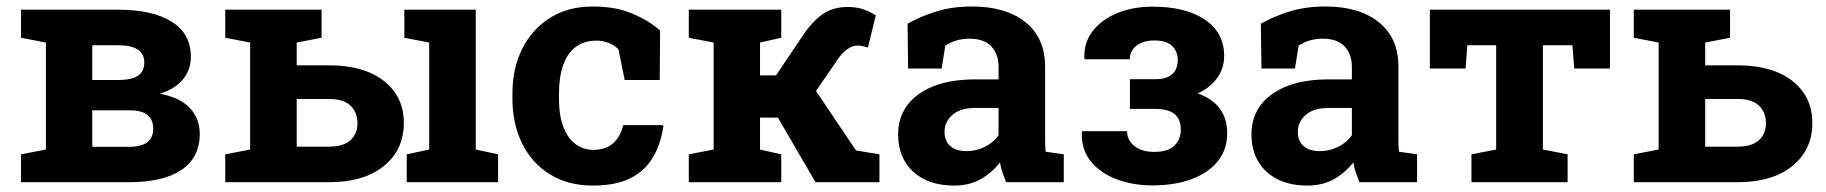

<svg xmlns="http://www.w3.org/2000/svg" viewBox="-20 -558 5591 588"><path d="M44.4 0V-85.4L120.6 -100.1V-427.7L44.4 -442.4V-528.3H120.6H341.3Q446.8 -528.3 505.6 -491.7Q564.5 -455.1 564.5 -383.8Q564.5 -344.7 541 -315.7Q517.6 -286.6 469.7 -271Q532.7 -258.8 562.3 -226.3Q591.8 -193.8 591.8 -147.9Q591.8 -75.7 535.9 -37.8Q480 0 375.5 0ZM262.7 -108.4H375Q412.6 -108.4 430.9 -122.3Q449.2 -136.2 449.2 -164.1Q449.2 -190.9 432.1 -205.6Q415 -220.2 375.5 -220.2H262.7ZM262.7 -313H345.2Q385.3 -313.5 403.6 -326.9Q421.9 -340.3 421.9 -366.2Q421.9 -419.4 342.3 -419.4H262.7Z M888.7 -108.9H987.8Q1031.7 -108.9 1053.2 -128.7Q1074.7 -148.4 1074.7 -180.7Q1074.7 -213.9 1053.5 -234.4Q1032.2 -254.9 987.8 -254.9H888.7ZM1225.6 0V-85.4L1294.4 -100.1V-427.7L1218.3 -442.4V-528.3H1437V-100.1L1505.4 -85.4V0ZM987.8 -357.9Q1095.2 -357.9 1156 -309.8Q1216.8 -261.7 1216.8 -181.6Q1216.8 -99.6 1155.8 -49.8Q1094.7 0 987.8 0H669.9V-85.4L746.1 -100.1V-427.7L669.9 -442.4V-528.3H964.8V-442.4L888.7 -427.7V-357.9Z M1795.9 10.3Q1719.7 10.3 1664.3 -23.9Q1608.9 -58.1 1579.1 -118.4Q1549.3 -178.7 1549.3 -256.3V-271Q1549.3 -349.1 1579.6 -409.2Q1609.9 -469.2 1665 -503.7Q1720.2 -538.1 1794.9 -538.1Q1866.2 -538.1 1917.7 -515.9Q1969.2 -493.7 2001.5 -464.4L2000.5 -313H1893.1L1874 -407.2Q1862.3 -418.9 1844.2 -426.3Q1826.2 -433.6 1807.6 -433.6Q1768.6 -433.6 1742.9 -414.1Q1717.3 -394.5 1704.6 -358.4Q1691.9 -322.3 1691.9 -271V-256.3Q1691.9 -202.1 1706.1 -167.2Q1720.2 -132.3 1743.9 -115.7Q1767.6 -99.1 1796.9 -99.1Q1834.5 -99.1 1857.2 -118.9Q1879.9 -138.7 1888.7 -174.8H2010.3L2011.7 -171.9Q2003.4 -115.7 1978.8 -74.7Q1954.1 -33.7 1909.4 -11.7Q1864.7 10.3 1795.9 10.3Z M2089.4 0V-85.4L2165.5 -100.1V-427.7L2089.4 -442.4V-528.3H2372.6V-442.4L2307.6 -427.7V-327.1H2356.4L2435.5 -444.3Q2465.3 -490.2 2497.6 -513.4Q2529.8 -536.6 2575.7 -536.6Q2603 -536.6 2623 -529.8Q2643.1 -522.9 2662.1 -511.2L2638.2 -412.6Q2624.5 -416 2619.4 -417.2Q2614.3 -418.5 2606.9 -418.5Q2590.3 -418.5 2574.7 -407.2Q2559.1 -396 2547.4 -378.9L2479 -279.3L2601.6 -97.2L2673.3 -85.4V0H2477.5L2362.3 -197.8H2307.6V-100.1L2372.6 -85.4V0Z M2901.9 10.3Q2823.2 10.3 2776.9 -32Q2730.5 -74.2 2730.5 -147Q2730.5 -196.8 2757.6 -234.4Q2784.7 -272 2837.6 -293.5Q2890.6 -314.9 2968.3 -314.9H3038.1V-354Q3038.1 -392.1 3015.9 -415.8Q2993.7 -439.5 2949.2 -439.5Q2926.3 -439.5 2908 -433.8Q2889.6 -428.2 2875 -418L2863.8 -348.1H2761.2L2759.3 -485.4Q2800.8 -508.8 2849.1 -523.4Q2897.5 -538.1 2957 -538.1Q3060.5 -538.1 3120.6 -490Q3180.7 -441.9 3180.7 -352.5V-134.8Q3180.7 -124 3180.9 -113.5Q3181.2 -103 3182.6 -93.3L3237.8 -85.4V0H3061Q3055.7 -13.7 3050.3 -29.3Q3044.9 -44.9 3042.5 -60.5Q3017.1 -28.3 2982.7 -9Q2948.2 10.3 2901.9 10.3ZM2939.9 -95.2Q2969.7 -95.2 2996.6 -108.6Q3023.4 -122.1 3038.1 -144V-227.5H2967.8Q2920.9 -227.5 2896.7 -206.1Q2872.6 -184.6 2872.6 -154.3Q2872.6 -126 2890.4 -110.6Q2908.2 -95.2 2939.9 -95.2Z M3509.8 9.8Q3449.7 9.8 3399.7 -9Q3349.6 -27.8 3320.3 -64.2Q3291 -100.6 3293 -153.3L3293.5 -156.2H3431.6Q3431.6 -138.2 3441.7 -123.8Q3451.7 -109.4 3470.2 -101.1Q3488.8 -92.8 3514.6 -92.8Q3556.6 -92.8 3576.4 -112.1Q3596.2 -131.3 3596.2 -160.2Q3596.2 -193.4 3576.7 -209Q3557.1 -224.6 3516.6 -224.6H3440.4V-315.4H3516.6Q3552.7 -315.4 3569.8 -330.8Q3586.9 -346.2 3586.9 -374.5Q3586.9 -399.4 3570.3 -416.7Q3553.7 -434.1 3514.6 -434.1Q3492.7 -434.1 3475.8 -427Q3459 -419.9 3449.5 -407Q3439.9 -394 3439.9 -376.5H3301.8L3300.8 -379.4Q3298.8 -426.8 3325.9 -462.2Q3353 -497.6 3401.1 -517.6Q3449.2 -537.6 3509.8 -537.6Q3611.3 -537.6 3670.2 -497.8Q3729 -458 3729 -386.7Q3729 -349.1 3707.5 -319.1Q3686 -289.1 3647.9 -272Q3738.3 -239.7 3738.3 -149.9Q3738.3 -100.1 3709.7 -64.5Q3681.2 -28.8 3629.4 -9.5Q3577.6 9.8 3509.8 9.8Z M3983.9 10.3Q3905.3 10.3 3858.9 -32Q3812.5 -74.2 3812.5 -147Q3812.5 -196.8 3839.6 -234.4Q3866.7 -272 3919.7 -293.5Q3972.7 -314.9 4050.3 -314.9H4120.1V-354Q4120.1 -392.1 4097.9 -415.8Q4075.7 -439.5 4031.2 -439.5Q4008.3 -439.5 3990 -433.8Q3971.7 -428.2 3957 -418L3945.8 -348.1H3843.3L3841.3 -485.4Q3882.8 -508.8 3931.2 -523.4Q3979.5 -538.1 4039.1 -538.1Q4142.6 -538.1 4202.6 -490Q4262.7 -441.9 4262.7 -352.5V-134.8Q4262.7 -124 4262.9 -113.5Q4263.2 -103 4264.6 -93.3L4319.8 -85.4V0H4143.1Q4137.7 -13.7 4132.3 -29.3Q4127 -44.9 4124.5 -60.5Q4099.1 -28.3 4064.7 -9Q4030.3 10.3 3983.9 10.3ZM4022 -95.2Q4051.8 -95.2 4078.6 -108.6Q4105.5 -122.1 4120.1 -144V-227.5H4049.8Q4002.9 -227.5 3978.8 -206.1Q3954.6 -184.6 3954.6 -154.3Q3954.6 -126 3972.4 -110.6Q3990.2 -95.2 4022 -95.2Z M4486.3 0V-85.4L4562 -100.1V-419.4H4473.6L4468.3 -348.1H4358.9V-528.3H4910.6V-348.1H4801.3L4795.4 -419.4H4705.1V-100.1L4780.8 -85.4V0Z M5301.3 -357.9Q5408.7 -357.9 5469.5 -309.8Q5530.3 -261.7 5530.3 -181.6Q5530.3 -99.6 5469.2 -49.8Q5408.2 0 5301.3 0H4983.4V-85.4L5059.6 -100.1V-427.7L4983.4 -442.4V-528.3H5278.3V-442.4L5202.1 -427.7V-357.9ZM5301.3 -108.9Q5345.2 -108.9 5366.7 -128.7Q5388.2 -148.4 5388.2 -180.7Q5388.2 -213.9 5366.9 -234.4Q5345.7 -254.9 5301.3 -254.9H5202.1V-108.9Z"/></svg>

Font: Robotiche
Style: Bold
Weight: 700
Designer: Google
Version: Version 2.001